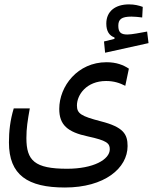

<svg xmlns="http://www.w3.org/2000/svg" viewBox="-20 -670 685 859"><path d="M270.5 168.9C447.8 168.9 550.8 82.5 550.8 -16.6C550.8 -69.3 532.7 -101.6 430.7 -127.4C342.3 -150.4 324.2 -162.1 324.2 -198.2C324.2 -245.6 366.7 -307.6 454.6 -307.6C489.7 -307.6 515.6 -298.8 540.5 -286.1L556.6 -362.8C531.7 -379.4 500.5 -391.6 456.5 -391.6C327.6 -391.6 245.1 -284.7 245.1 -182.6C245.1 -111.8 281.2 -79.1 373.5 -59.6C457 -41.5 471.2 -29.3 471.2 -2.4C471.2 44.4 397 85 280.3 85C134.8 85 98.1 48.3 98.1 -52.2C98.1 -96.7 103.5 -129.9 113.3 -185.1H41.5C25.4 -131.8 20 -83 20 -32.7C20 113.3 104 168.9 270.5 168.9ZM450.2 -434.1 644.5 -477.1 638.2 -528.8C607.9 -523.4 569.8 -515.6 549.8 -515.6C521.5 -515.6 509.3 -524.9 509.3 -554.7C509.3 -583.5 523.4 -595.7 568.4 -595.7C583 -595.7 600.6 -593.8 616.2 -591.8L618.7 -639.2C601.1 -645.5 582.5 -650.4 557.1 -650.4C496.6 -650.4 455.6 -620.1 455.6 -564.5C455.6 -531.2 468.3 -510.7 492.2 -502.4V-496.1L445.3 -484.4Z"/></svg>

Font: Cascadia Code SemiLight
Style: Regular
Weight: 350
Monospace: yes
Designer: Aaron Bell
Foundry: Saja Typeworks
Version: Version 2404.023